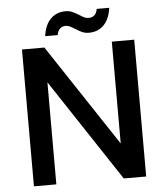

<svg xmlns="http://www.w3.org/2000/svg" viewBox="-58 -921 837 973"><g transform="rotate(-5 360.5 -435.0)"><path d="M646 0H532L189 -519V0H75V-696H189L532 -178V-696H646ZM198 -753Q206 -811 236 -840.5Q266 -870 311 -870Q330 -870 344 -864Q358 -858 378 -846Q393 -836 403.5 -831Q414 -826 427 -826Q444 -826 455.5 -836.5Q467 -847 470 -868H534Q526 -810 496 -780.5Q466 -751 421 -751Q402 -751 387 -757.5Q372 -764 354 -776Q336 -787 326.5 -791.5Q317 -796 305 -796Q288 -796 276.5 -785Q265 -774 262 -753Z"/></g></svg>

Font: MSTAGE Medium
Style: Regular
Weight: 500
Designer: Ninad Kale (Devanagari), Jonny Pinhorn (Latin)
Foundry: Indian Type Foundry
Version: 4.004